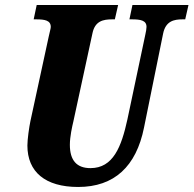

<svg xmlns="http://www.w3.org/2000/svg" viewBox="-20 -734 770 764"><path d="M291 10C435 10 522 -72 553 -226L629 -600C639 -650 672 -657 706 -657H717L730 -714H507L495 -657H505C539 -657 563 -653 563 -627C563 -621 561 -607 558 -595L487 -259C463 -149 430 -65 340 -65C285 -65 258 -96 258 -158C258 -190 267 -230 272 -251L348 -602C358 -650 390 -657 426 -657H437L450 -714H126L114 -657H124C158 -657 182 -653 182 -627C182 -621 179 -612 174 -589L101 -252C96 -228 89 -180 89 -155C89 -50 160 10 291 10Z"/></svg>

Font: Noto Serif ExtraCondensed Black
Style: Italic
Weight: 900
Width: 2
Italic angle: -12°
Designer: Monotype Design Team
Foundry: Monotype Imaging Inc.
Version: Version 2.014